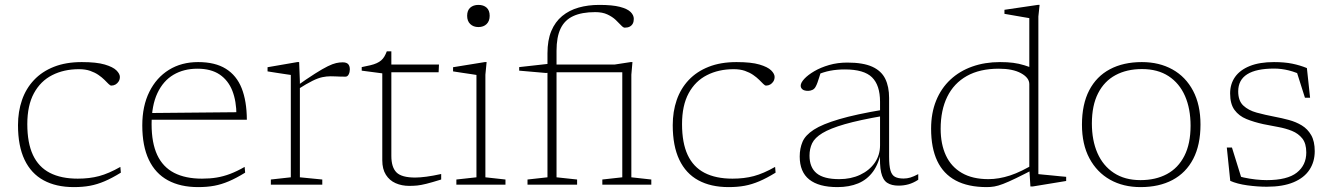

<svg xmlns="http://www.w3.org/2000/svg" viewBox="-20 -754 5443 784"><path d="M314 -500.5Q374 -500.5 407.8 -490.5Q441.5 -480.5 455.5 -466.5Q469.5 -452.5 469.5 -440Q469.5 -429.5 464.5 -421.5Q459.5 -413.5 451.8 -409Q444 -404.5 434.5 -404.5Q430 -404.5 423.2 -411.2Q416.5 -418 406.5 -428Q396.5 -438 382 -448Q367.5 -458 348 -464.8Q328.5 -471.5 302.5 -471.5Q241 -471.5 193.2 -447.2Q145.5 -423 118.5 -373.2Q91.5 -323.5 91.5 -247Q91.5 -170.5 114.5 -121.2Q137.5 -72 183.5 -48.2Q229.5 -24.5 297.5 -24.5Q345.5 -24.5 384.8 -35Q424 -45.5 471.5 -72.5L473.5 -49Q437 -26.5 407 -13.8Q377 -1 347.5 4.5Q318 10 281.5 10Q209 10 158 -17.8Q107 -45.5 80.2 -101.8Q53.5 -158 53.5 -243Q53.5 -298.5 69.8 -345.5Q86 -392.5 118.8 -427.2Q151.5 -462 200.2 -481.2Q249 -500.5 314 -500.5Z M789 -500.5Q858.5 -500.5 902.2 -473.2Q946 -446 966.8 -393.8Q987.5 -341.5 988 -265H597.5L594 -292.5L967.5 -296L945.5 -282.5Q945.5 -340.5 928.8 -383.2Q912 -426 876.8 -449.8Q841.5 -473.5 786 -473.5Q730.5 -473.5 688.5 -448.8Q646.5 -424 622.8 -373.8Q599 -323.5 599 -247Q599 -170.5 622 -121.2Q645 -72 691 -48.2Q737 -24.5 805 -24.5Q837 -24.5 864.5 -29Q892 -33.5 919.8 -44Q947.5 -54.5 979 -72.5L981 -49Q944.5 -26.5 914.5 -13.8Q884.5 -1 855 4.5Q825.5 10 789 10Q716.5 10 665.5 -17.8Q614.5 -45.5 587.8 -101.5Q561 -157.5 561 -242Q561 -321 589.8 -379Q618.5 -437 669.8 -468.8Q721 -500.5 789 -500.5Z M1379 -499.5Q1395 -499.5 1401.8 -492Q1408.5 -484.5 1408.5 -470.5Q1408.5 -459.5 1403.8 -450.2Q1399 -441 1391 -441Q1380.5 -441 1370.2 -441.2Q1360 -441.5 1350.2 -442Q1340.5 -442.5 1330 -442.5Q1314 -442.5 1296.8 -439Q1279.5 -435.5 1256 -424Q1232.5 -412.5 1196.5 -389.5L1185.5 -398.5Q1234 -433 1266 -453.2Q1298 -473.5 1318.5 -483.5Q1339 -493.5 1352.8 -496.5Q1366.5 -499.5 1379 -499.5ZM1204.5 -421.5V-30L1296 -21V0H1086V-21L1167.5 -30V-448Q1161 -449 1145.5 -451.2Q1130 -453.5 1110.5 -456.5Q1091 -459.5 1072.5 -462.5V-479.5L1194 -500.5H1201.5Z M1578 -117.5Q1578 -71 1599 -50Q1620 -29 1675.5 -29Q1694 -29 1720.8 -32.5Q1747.5 -36 1781.5 -43.5V-21Q1743 -9 1720.8 -3.5Q1698.5 2 1683.5 3.5Q1668.5 5 1651 5Q1620.5 5 1595.5 -6Q1570.5 -17 1555.8 -40.2Q1541 -63.5 1541 -99.5V-454.5L1457 -465.5V-480Q1477 -484 1492 -487.5Q1507 -491 1518 -496Q1529 -501 1536.5 -507.5Q1544 -514 1549.5 -523.2Q1555 -532.5 1559.5 -544.5H1578V-473ZM1554 -459V-490.5H1772.5L1771 -459Z M1933.5 -643.5Q1913 -643.5 1900.2 -655.8Q1887.5 -668 1887.5 -689.5Q1887.5 -711.5 1900.2 -722.8Q1913 -734 1933.5 -734Q1954.5 -734 1967 -722.8Q1979.5 -711.5 1979.5 -689.5Q1979.5 -668 1967 -655.8Q1954.5 -643.5 1933.5 -643.5ZM1967 -500.5 1962 -449V-30L2044 -21V0H1843.5V-21L1925.5 -30V-448Q1920 -449 1903 -451.5Q1886 -454 1865.8 -457Q1845.5 -460 1830 -462.5V-479.5L1959.5 -500.5Z M2539 -459H2237L2209.5 -456L2100 -465.5V-480L2216.5 -493L2235 -490.5H2490L2555 -500.5H2562.5L2558 -449V-30L2639.5 -21V0H2439.5V-21L2521 -30V-474ZM2252.5 -30 2336.5 -21V0H2134V-21L2215.5 -30V-536.5Q2215.5 -590 2231.2 -627.5Q2247 -665 2275.5 -688.5Q2304 -712 2342.5 -723Q2381 -734 2427 -734Q2480.5 -734 2511.2 -726Q2542 -718 2555 -705Q2568 -692 2568 -677Q2568 -665.5 2563.8 -657.5Q2559.5 -649.5 2551.2 -645.2Q2543 -641 2531 -641Q2525 -641 2516.2 -650.5Q2507.5 -660 2494 -672.8Q2480.5 -685.5 2460.2 -695Q2440 -704.5 2410.5 -704.5Q2355.5 -704.5 2320.5 -688.2Q2285.5 -672 2269 -637.2Q2252.5 -602.5 2252.5 -547Z M2987.5 -500.5Q3047.5 -500.5 3081.2 -490.5Q3115 -480.5 3129 -466.5Q3143 -452.5 3143 -440Q3143 -429.5 3138 -421.5Q3133 -413.5 3125.2 -409Q3117.5 -404.5 3108 -404.5Q3103.5 -404.5 3096.8 -411.2Q3090 -418 3080 -428Q3070 -438 3055.5 -448Q3041 -458 3021.5 -464.8Q3002 -471.5 2976 -471.5Q2914.5 -471.5 2866.8 -447.2Q2819 -423 2792 -373.2Q2765 -323.5 2765 -247Q2765 -170.5 2788 -121.2Q2811 -72 2857 -48.2Q2903 -24.5 2971 -24.5Q3019 -24.5 3058.2 -35Q3097.5 -45.5 3145 -72.5L3147 -49Q3110.5 -26.5 3080.5 -13.8Q3050.5 -1 3021 4.5Q2991.5 10 2955 10Q2882.5 10 2831.5 -17.8Q2780.5 -45.5 2753.8 -101.8Q2727 -158 2727 -243Q2727 -298.5 2743.2 -345.5Q2759.5 -392.5 2792.2 -427.2Q2825 -462 2873.8 -481.2Q2922.5 -500.5 2987.5 -500.5Z M3589 -306.5 3587.5 -281Q3489 -264 3429.2 -246.8Q3369.5 -229.5 3338.2 -210.5Q3307 -191.5 3296.2 -169Q3285.5 -146.5 3285.5 -118.5Q3285.5 -70.5 3314.5 -46.5Q3343.5 -22.5 3407 -22.5Q3454.5 -22.5 3492.2 -40.2Q3530 -58 3551.8 -89.2Q3573.5 -120.5 3573.5 -160.5V-338.5Q3573.5 -406 3540.8 -438.2Q3508 -470.5 3430 -470.5Q3397.5 -470.5 3370 -465.2Q3342.5 -460 3312.5 -447L3333 -463.5Q3329 -450.5 3325.2 -438.5Q3321.5 -426.5 3318 -416.8Q3314.5 -407 3310.5 -400Q3305.5 -390.5 3297 -386.8Q3288.5 -383 3280 -383Q3264 -383 3256.8 -389Q3249.5 -395 3249.5 -404Q3249.5 -416 3264.2 -432Q3279 -448 3305 -463.2Q3331 -478.5 3365.5 -488.5Q3400 -498.5 3440 -498.5Q3504.5 -498.5 3541.8 -481.5Q3579 -464.5 3594.8 -432.2Q3610.5 -400 3610.5 -354V-114Q3610.5 -77.5 3616 -58.2Q3621.5 -39 3634.5 -32Q3647.5 -25 3669.5 -25Q3684 -25 3697.2 -29Q3710.5 -33 3729.5 -43V-20Q3709.5 -7 3690 -1.5Q3670.5 4 3649 4Q3620.5 4 3602.8 -7.5Q3585 -19 3578 -49.8Q3571 -80.5 3574 -137.5L3578.5 -139.5Q3569 -86.5 3545 -53.5Q3521 -20.5 3484.2 -5.2Q3447.5 10 3399.5 10Q3323.5 10 3284.5 -21Q3245.5 -52 3245.5 -115Q3245.5 -148 3257 -175Q3268.5 -202 3303.2 -224.5Q3338 -247 3406.5 -267.2Q3475 -287.5 3589 -306.5Z M4183 -410.5Q4183 -436.5 4149.2 -455Q4115.5 -473.5 4058.5 -473.5Q3981 -473.5 3928 -443.8Q3875 -414 3848 -359Q3821 -304 3821 -228Q3821 -165.5 3842.5 -119.2Q3864 -73 3907.5 -47.8Q3951 -22.5 4016 -22.5Q4058.5 -22.5 4104.5 -37.5Q4150.5 -52.5 4211 -89.5V-68Q4161 -42 4129 -26.5Q4097 -11 4076 -3Q4055 5 4040 7.5Q4025 10 4009.5 10Q3933 10 3882.5 -17Q3832 -44 3807 -97Q3782 -150 3782 -228.5Q3782 -292.5 3802.5 -343Q3823 -393.5 3860.8 -428.8Q3898.5 -464 3950 -482.2Q4001.5 -500.5 4063.5 -500.5Q4094 -500.5 4117 -497.5Q4140 -494.5 4162.8 -487.5Q4185.5 -480.5 4214 -469L4183 -439.5V-680Q4177 -681 4158.2 -684.2Q4139.5 -687.5 4117.8 -691.2Q4096 -695 4081.5 -697.5V-714L4217.5 -734H4225L4220 -686.5V-43Q4224.5 -42.5 4239.5 -41Q4254.5 -39.5 4273.5 -37.8Q4292.5 -36 4309 -34.2Q4325.5 -32.5 4333.5 -32V-15L4196.5 7.5H4187.5L4183 -66Z M4637 -18.5Q4699 -18.5 4745 -43.2Q4791 -68 4816.2 -117.5Q4841.5 -167 4841.5 -240.5Q4841.5 -310 4818.8 -362Q4796 -414 4751.8 -443Q4707.5 -472 4643 -472Q4581 -472 4535 -447.2Q4489 -422.5 4463.8 -373Q4438.5 -323.5 4438.5 -250Q4438.5 -181 4461.2 -129Q4484 -77 4528.5 -47.8Q4573 -18.5 4637 -18.5ZM4637.5 10Q4566.5 10 4512.8 -20.2Q4459 -50.5 4428.5 -107.5Q4398 -164.5 4398 -245Q4398 -328 4427.5 -385Q4457 -442 4512 -471.2Q4567 -500.5 4642.5 -500.5Q4713.5 -500.5 4767.5 -470.5Q4821.5 -440.5 4851.8 -383.2Q4882 -326 4882 -245.5Q4882 -162.5 4852.5 -105.5Q4823 -48.5 4768 -19.2Q4713 10 4637.5 10Z M5182 -500.5Q5225 -500.5 5256.8 -494Q5288.5 -487.5 5316.5 -476L5329.5 -355H5308.5L5272 -470L5312 -440Q5273 -459 5242.5 -466.5Q5212 -474 5183 -474Q5109.5 -474 5072.8 -450.8Q5036 -427.5 5036 -381Q5036 -342.5 5056.8 -323Q5077.5 -303.5 5111.2 -294.2Q5145 -285 5184 -277.5Q5213.5 -272 5242.5 -264.2Q5271.5 -256.5 5295.5 -242Q5319.5 -227.5 5334 -202.2Q5348.5 -177 5348.5 -136.5Q5348.5 -93.5 5327 -60.8Q5305.5 -28 5262 -9.8Q5218.5 8.5 5152.5 8.5Q5115 8.5 5073.2 2.8Q5031.5 -3 5003.5 -15.5L4989.5 -151.5H5010.5L5052 -18L5018 -41.5Q5035 -34.5 5058.5 -29.2Q5082 -24 5107 -21.2Q5132 -18.5 5152 -18.5Q5236.5 -18.5 5275.2 -49Q5314 -79.5 5314 -131.5Q5314 -168 5297.8 -188.5Q5281.5 -209 5255.5 -219.5Q5229.5 -230 5198.8 -235.5Q5168 -241 5139 -247Q5100 -255.5 5069.5 -268Q5039 -280.5 5021 -305Q5003 -329.5 5003 -372.5Q5003 -411 5023.2 -439.8Q5043.5 -468.5 5083.5 -484.5Q5123.5 -500.5 5182 -500.5Z"/></svg>

Font: Newsreader 9pt ExtraLight
Style: Regular
Weight: 250
Designer: Hugues Gentile
Foundry: Production Type
Version: Version 1.003